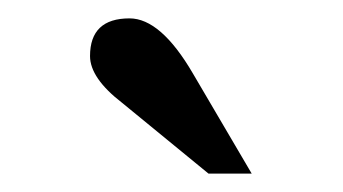

<svg xmlns="http://www.w3.org/2000/svg" viewBox="-20 -646 373 209"><path d="M113 -534Q78 -561 78 -585Q78 -626 121 -626Q155 -626 190 -566L254 -457H207Z"/></svg>

Font: New Athena Unicode
Style: Bold
Weight: 700
Designer: J. Rusten 1997; rev. by R. Hancock 2001, 2002, rev. by D. Mastronarde 2002-2021
Foundry: Society for Classical Studies (formerly American Philological Association)
Version: Version 5.008